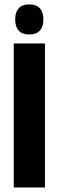

<svg xmlns="http://www.w3.org/2000/svg" viewBox="-20 -832 260 852"><path d="M179.5 0H41V-639H179.5ZM109.5 -679Q78.5 -679 63 -696.2Q47.5 -713.5 47.5 -744.5V-747.5Q47.5 -778 63 -795.2Q78.5 -812.5 109.5 -812.5Q141 -812.5 156.8 -795.2Q172.5 -778 172.5 -747.5V-744.5Q172.5 -713.5 156.8 -696.2Q141 -679 109.5 -679Z"/></svg>

Font: Anek Latin Condensed
Style: Bold
Weight: 700
Width: 3
Designer: Yesha Goshar
Foundry: Ek Type
Version: Version 1.003